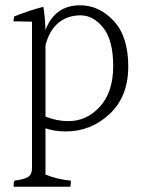

<svg xmlns="http://www.w3.org/2000/svg" viewBox="-20 -535 553 726"><path d="M239 -77Q308 -77 358 -132Q408 -187 408 -285Q408 -383 370.5 -430Q333 -477 284.5 -477Q236 -477 201.5 -449Q167 -421 152 -364V-94Q195 -77 239 -77ZM101 101V-453Q70 -454 54.5 -454Q39 -454 31 -454Q31 -464 34 -473Q100 -499 144 -509Q150 -476 152 -422Q188 -515 283 -515Q355 -515 410 -456Q465 -397 465 -283.5Q465 -170 394.5 -104Q324 -38 229 -38Q185 -38 152 -50V125Q195 143 248 148Q248 165 246 171H32Q30 158 35 148Q73 143 87 133.5Q101 124 101 101Z"/></svg>

Font: Halant Light
Style: Regular
Weight: 300
Designer: Hitesh Malaviya (Devanagari), Satya Rajpurohit (Latin)
Foundry: Indian Type Foundry
Version: Version 1.101;PS 1.0;hotconv 1.0.78;makeotf.lib2.5.61930; tt